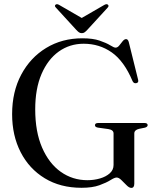

<svg xmlns="http://www.w3.org/2000/svg" viewBox="-20 -900 764 935"><path d="M634 -6Q634 15 619.5 15Q609 15 596.5 2.2Q584 -10.5 571.2 -23Q558.5 -35.5 548 -35.5Q538 -35.5 518.2 -23Q498.5 -10.5 464.2 2Q430 14.5 377 14.5Q274 14.5 198 -31.8Q122 -78 80.5 -159Q39 -240 39 -344Q39 -453 83.2 -536.2Q127.5 -619.5 204.8 -666.5Q282 -713.5 381.5 -713.5Q432.5 -713.5 465.2 -702.2Q498 -691 516.5 -679.5Q535 -668 542.5 -668Q552.5 -668 560.8 -678.5Q569 -689 577.2 -699.2Q585.5 -709.5 594 -709.5Q603 -709.5 607 -695.5L652.5 -512Q656.5 -497.5 643.5 -495Q631.5 -492.5 625.5 -505Q584.5 -602.5 524.2 -644.8Q464 -687 387.5 -687Q319.5 -687 266.2 -649Q213 -611 182.2 -539.5Q151.5 -468 151.5 -367.5Q151.5 -258.5 185 -181.2Q218.5 -104 276 -63.2Q333.5 -22.5 405.5 -22.5Q438 -22.5 467 -31Q496 -39.5 514.5 -56Q533 -72.5 533 -96.5V-250Q533 -267.5 507.5 -271.5L457 -278.5Q442.5 -281 442.5 -290Q442.5 -301 458 -301H683.5Q699 -301 699 -290.5Q699 -282.5 686.5 -278.5L657 -272.5Q634 -267 634 -250ZM405 -754.5Q398 -747 392.2 -742.8Q386.5 -738.5 378.5 -738.5Q370 -738.5 364.2 -742.8Q358.5 -747 351.5 -754.5L252.5 -862.5Q243.5 -871.5 251 -877.5Q257.5 -882.5 269 -875.5L378 -812.5L487 -875.5Q499 -882.5 505 -877.5Q512.5 -871.5 504 -862.5Z"/></svg>

Font: Fraunces 72pt S000
Style: Regular
Weight: 400
Version: Version 1.000; ttfautohint (v1.8.3)